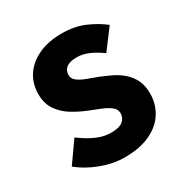

<svg xmlns="http://www.w3.org/2000/svg" viewBox="-142 -691 785 818"><g transform="rotate(-30 251.0 -282.0)"><path d="M241 14Q185 14 126.5 -8Q68 -30 25 -65L97 -167Q136 -138 172 -122Q208 -106 244 -106Q283 -106 301 -120.5Q319 -135 319 -159Q319 -178 302.5 -191Q286 -204 259.5 -215Q233 -226 204 -237Q169 -251 135 -271.5Q101 -292 78.5 -324Q56 -356 56 -403Q56 -455 82.5 -494.5Q109 -534 157.5 -556Q206 -578 270 -578Q334 -578 383 -556.5Q432 -535 467 -507L394 -410Q364 -432 334.5 -445Q305 -458 275 -458Q241 -458 224.5 -445Q208 -432 208 -410Q208 -392 223 -380Q238 -368 263 -358.5Q288 -349 318 -338Q345 -327 372 -314Q399 -301 421.5 -281Q444 -261 457 -234Q470 -207 470 -168Q470 -117 444 -75.5Q418 -34 367 -10Q316 14 241 14Z"/></g></svg>

Font: Noto Sans TC Thin ExtraBold
Style: Regular
Weight: 800
Version: Version 2.004-H2;hotconv 1.0.118;makeotfexe 2.5.65603